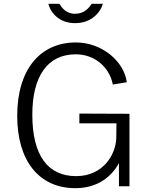

<svg xmlns="http://www.w3.org/2000/svg" viewBox="-20 -974 777 1004"><path d="M518 -954H459C445 -931 419 -902 373 -902C323 -902 302 -936 291 -954H233C246 -903 293 -853 373 -853C457 -853 505 -908 518 -954ZM374 10C490 10 563 -50 602 -121V0H657V-379L395 -380V-329H589L588 -251C585 -165 519 -53 378 -53C231 -53 149 -160 149 -374C149 -576 229 -690 376 -690C477 -690 553 -621 570 -532L643 -544C629 -654 512 -752 377 -752C191 -752 70 -612 70 -368C70 -132 185 10 374 10Z"/></svg>

Font: 18Franklin Light
Style: Regular
Weight: 300
Designer: Pablo Impallari, Rodrigo Fuenzalida (Modified by Dan O. Williams)
Version: Version 0.025;PS 000.025;hotconv 1.0.88;makeotf.lib2.5.64775